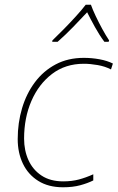

<svg xmlns="http://www.w3.org/2000/svg" viewBox="-20 -783 498 813"><path d="M247 10Q185 10 142 -17Q99 -44 77 -90Q55 -136 55 -194Q55 -263 73.5 -325Q92 -387 128 -435Q164 -483 216 -510.5Q268 -538 335 -538Q369 -538 401.5 -532Q434 -526 458 -514L450 -489Q425 -502 393.5 -507.5Q362 -513 335 -513Q257 -513 200.5 -470Q144 -427 113 -355.5Q82 -284 82 -196Q82 -146 100.5 -105Q119 -64 156 -39.5Q193 -15 248 -15Q284 -15 314 -23Q344 -31 375 -45V-19Q351 -7 319.5 1.5Q288 10 247 10ZM202 -612Q224 -633 250.5 -660Q277 -687 302 -714.5Q327 -742 343 -763H365Q372 -743 385 -715.5Q398 -688 413 -660.5Q428 -633 442 -612L440 -606H422Q401 -634 382 -668.5Q363 -703 349 -731Q323 -703 289.5 -668.5Q256 -634 224 -606H201Z"/></svg>

Font: Noto Sans Thin
Style: Italic
Weight: 100
Italic angle: -12°
Designer: Monotype Design Team
Foundry: Monotype Imaging Inc.
Version: Version 2.013; ttfautohint (v1.8.4.7-5d5b)